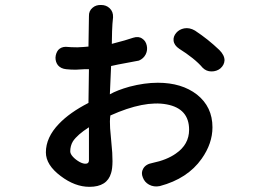

<svg xmlns="http://www.w3.org/2000/svg" viewBox="-20 -761 1040 762"><path d="M241.2 -575.2Q222.7 -575.2 210.9 -562.5Q201.2 -549.8 200.2 -532.2Q200.2 -514.6 210 -502Q221.7 -488.3 243.2 -486.3Q260.7 -484.4 280.3 -484.4Q292 -485.4 314.5 -486.3H333L331.1 -352.5Q256.8 -314.5 213.9 -269.5Q162.1 -215.8 162.1 -156.2Q162.1 -106.4 220.7 -62.5Q277.3 -19.5 335 -19.5Q405.3 -19.5 420.9 -74.2Q431.6 -107.4 421.9 -196.3Q418 -234.4 417 -252Q415 -281.2 418 -302.7Q552.7 -363.3 641.6 -346.7Q730.5 -330.1 730.5 -246.1Q730.5 -187.5 677.7 -151.4Q641.6 -126 585 -114.3Q557.6 -109.4 547.9 -90.8Q539.1 -75.2 546.9 -56.6Q553.7 -38.1 571.3 -28.3Q590.8 -17.6 614.3 -22.5Q724.6 -51.8 780.3 -130.9Q823.2 -191.4 823.2 -255.9Q823.2 -336.9 761.7 -385.7Q701.2 -432.6 606.4 -432.6Q553.7 -432.6 494.1 -417Q445.3 -403.3 416 -386.7L420.9 -499L448.2 -504.9Q480.5 -510.7 495.1 -513.7Q521.5 -518.6 531.2 -520.5Q549.8 -528.3 558.6 -545.9Q566.4 -562.5 562.5 -580.1Q558.6 -598.6 544.9 -607.4Q530.3 -618.2 508.8 -611.3Q491.2 -606.4 474.6 -600.6Q447.3 -592.8 423.8 -586.9Q423.8 -613.3 424.8 -636.7Q425.8 -668 428.7 -692.4Q429.7 -714.8 415 -728.5Q401.4 -741.2 381.8 -741.2Q361.3 -742.2 347.7 -730.5Q332 -717.8 333 -696.3L331.1 -576.2Q312.5 -574.2 287.1 -573.2Q262.7 -573.2 241.2 -575.2ZM333 -125Q333 -112.3 321.3 -111.3Q310.5 -110.4 295.9 -118.2Q280.3 -127 269.5 -138.7Q258.8 -150.4 258.8 -160.2Q258.8 -182.6 269.5 -200.2Q287.1 -226.6 333 -255.9ZM753.9 -639.6Q732.4 -652.3 710.9 -648.4Q691.4 -644.5 679.7 -630.9Q667 -616.2 668.9 -599.6Q670.9 -581.1 691.4 -567.4Q719.7 -549.8 744.1 -530.3Q768.6 -510.7 784.2 -492.2Q798.8 -477.5 819.3 -477.5Q839.8 -477.5 854.5 -489.3Q870.1 -502.9 871.1 -521.5Q871.1 -542 850.6 -562.5Q828.1 -584 803.7 -603.5Q780.3 -622.1 753.9 -639.6Z"/></svg>

Font: GungsuhChe
Style: Regular
Weight: 400
Monospace: yes
Version: Version 2.21